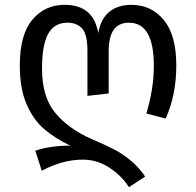

<svg xmlns="http://www.w3.org/2000/svg" viewBox="-20 -559 812 795"><path d="M710 -288Q710 -166 666 -68L586 -89Q617 -192 617 -287Q617 -465 514 -465Q430 -465 430 -348V-172L342 -162V-348Q342 -416 320.5 -440.5Q299 -465 259 -465Q205 -465 179.5 -419Q154 -373 154 -275Q154 -158 208.5 -92Q263 -26 358 16Q418 42 450.5 58.5Q483 75 518.5 103.5Q554 132 581 172L514 216Q483 168 432.5 135Q382 102 323 102Q239 102 153 148L126 65Q189 44 271 44Q208 14 163 -24.5Q118 -63 90 -127.5Q62 -192 62 -288Q62 -416 114 -477.5Q166 -539 247 -539Q307 -539 341.5 -510.5Q376 -482 387 -422Q397 -481 432.5 -510Q468 -539 524 -539Q606 -539 658 -476.5Q710 -414 710 -288Z"/></svg>

Font: Fira GO
Style: Regular
Weight: 400
Designer: Carrois Corporate
Foundry: Carrois Corporate GbR
Version: Version 0.300